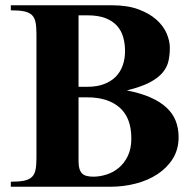

<svg xmlns="http://www.w3.org/2000/svg" viewBox="-20 -708 734 728"><path d="M21 -688H404.8Q463.4 -688 504.9 -672.6Q546.4 -657.2 573 -633.5Q599.6 -609.9 611.8 -581.3Q624 -552.7 624 -526.9Q624 -500.5 618.9 -477.1Q613.8 -453.6 596.9 -433.1Q580.1 -412.6 547.6 -395.5Q515.1 -378.4 460.9 -365.2Q513.2 -355 550.3 -338.6Q587.4 -322.3 611.3 -300Q635.3 -277.8 646.2 -249.8Q657.2 -221.7 657.2 -188Q657.2 -141.6 635.3 -106.4Q613.3 -71.3 577.1 -47.6Q541 -23.9 494.9 -12Q448.7 0 399.9 0H21V-19Q52.2 -19 71.3 -22.9Q90.3 -26.9 100.8 -36.9Q111.3 -46.9 114.7 -64.2Q118.2 -81.5 118.2 -107.9V-580.1Q118.2 -606.4 114.7 -623.8Q111.3 -641.1 100.8 -651.1Q90.3 -661.1 71.3 -665Q52.2 -668.9 21 -668.9ZM277.8 -378.9H311Q347.7 -378.9 374.5 -389.2Q401.4 -399.4 418.9 -417.2Q436.5 -435.1 445.3 -460Q454.1 -484.9 454.1 -514.2Q454.1 -542.5 447 -567.4Q439.9 -592.3 423.3 -610.6Q406.7 -628.9 379.4 -639.4Q352.1 -649.9 311 -649.9H277.8ZM277.8 -98.1Q277.8 -80.1 281.2 -68.4Q284.7 -56.6 291.5 -50Q298.3 -43.5 309.1 -40.8Q319.8 -38.1 334 -38.1Q357.9 -38.1 383.5 -46.1Q409.2 -54.2 430.2 -71.5Q451.2 -88.9 464.6 -116.5Q478 -144 478 -183.1Q478 -261.2 433.8 -300Q389.6 -338.9 311 -338.9H277.8Z"/></svg>

Font: Tai Heritage Pro
Style: Bold
Weight: 700
Designer: Faah Baccam, Walt Agee, Victor Gaultney, Annie Olsen, Eric Hays
Foundry: SIL International
Version: Version 2.600